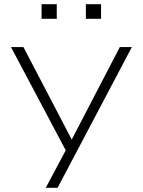

<svg xmlns="http://www.w3.org/2000/svg" viewBox="-20 -710 677 910"><path d="M197 180 303 -19V24L32 -487H91L326 -37H314L548 -487H605L253 180ZM387 -621V-690H459V-621ZM177 -621V-690H249V-621Z"/></svg>

Font: Nunito Sans 10pt Expanded ExtraLight
Style: Regular
Weight: 250
Width: 7
Designer: Vernon Adams
Foundry: Vernon Adams
Version: Version 3.101;gftools[0.9.27]